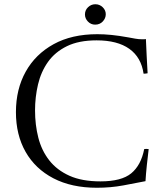

<svg xmlns="http://www.w3.org/2000/svg" viewBox="-20 -872 785 904"><path d="M680 -170Q676 -138 671.5 -95.5Q667 -53 665 -19Q620 -10 560.5 1Q501 12 436 12Q317 12 231.5 -32.5Q146 -77 100.5 -157Q55 -237 55 -344Q55 -452 101 -534.5Q147 -617 232.5 -664Q318 -711 438 -711Q470 -711 505 -707.5Q540 -704 584 -696Q601 -693 617 -690Q633 -687 651 -687Q654 -687 657.5 -687Q661 -687 667 -688Q668 -656 670.5 -610Q673 -564 675 -527Q669 -526 665 -525.5Q661 -525 656 -525Q645 -602 589 -642Q533 -682 435 -682Q351 -682 295 -654.5Q239 -627 206 -580.5Q173 -534 159 -474.5Q145 -415 145 -352Q145 -284 160.5 -223.5Q176 -163 212 -117Q248 -71 307 -44.5Q366 -18 453 -18Q552 -18 598 -56Q644 -94 659 -170Q661 -170 663.5 -170.5Q666 -171 669 -171Q671 -171 674 -170.5Q677 -170 680 -170ZM380 -804Q380 -824 394.5 -838Q409 -852 429 -852Q449 -852 463.5 -838Q478 -824 478 -805Q478 -786 464 -771Q450 -756 428 -756Q408 -756 394 -770.5Q380 -785 380 -804Z"/></svg>

Font: Castoro Titling
Style: Regular
Weight: 400
Version: Version 2.04